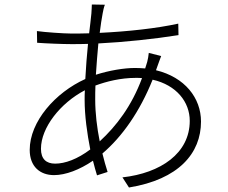

<svg xmlns="http://www.w3.org/2000/svg" viewBox="-20 -799 1011 853"><path d="M112 -133C112 -59 158 -21 220 -21C272 -21 334 -45 393 -85C399 -61 405 -39 411 -20L458 -35C450 -60 442 -88 435 -117C523 -192 601 -303 658 -445C764 -421 823 -346 823 -262C823 -118 694 -30 524 -11L553 34C774 -2 873 -118 873 -259C873 -364 801 -456 673 -487L682 -512C687 -524 691 -539 696 -550L641 -564C640 -552 637 -535 634 -524C631 -514 628 -504 625 -495C611 -496 596 -497 580 -497C531 -497 465 -486 406 -467C409 -515 413 -563 417 -606C536 -612 666 -626 773 -643L772 -694C676 -673 549 -659 423 -653C427 -687 432 -717 436 -739C438 -751 442 -769 446 -778L388 -779C388 -770 387 -755 386 -739C384 -716 380 -686 376 -651C349 -650 322 -650 296 -650C263 -650 178 -656 144 -661L145 -609C183 -606 259 -603 296 -603C320 -603 345 -603 371 -604C366 -556 362 -502 359 -448C226 -388 112 -259 112 -133ZM162 -138C162 -232 248 -341 357 -398C356 -383 356 -369 356 -355C356 -285 367 -206 381 -135C324 -92 269 -72 225 -72C185 -72 162 -93 162 -138ZM403 -357C403 -377 403 -398 404 -419C453 -437 516 -453 583 -453C593 -453 602 -453 611 -452C565 -328 497 -239 423 -171C411 -231 403 -296 403 -357Z"/></svg>

Font: GenEiGothic-pro-Light
Style: Regular
Weight: 300
Designer: Ryoko NISHIZUKA (kana & ideographs); Paul D. Hunt (Latin, Greek & Cyrillic); Wenlong ZHANG (bopomofo); Sandoll Communica
Foundry: Adobe Systems Incorporated; o_tamon
Version: Version 1.000.140830